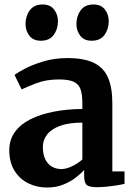

<svg xmlns="http://www.w3.org/2000/svg" viewBox="-20 -827 598 858"><path d="M189.5 11Q144.5 11 106.2 -8Q68 -27 44.8 -64.2Q21.5 -101.5 21.5 -156Q21.5 -203 47 -237.8Q72.5 -272.5 117.5 -294.8Q162.5 -317 221.5 -328.2Q280.5 -339.5 348 -340V-366Q348 -404.5 340 -427.8Q332 -451 309.5 -461.5Q287 -472 244 -472Q186.5 -472 143.5 -455.5Q100.5 -439 76.5 -427.5L45 -492Q57 -502 91.2 -520Q125.5 -538 174.8 -552.8Q224 -567.5 281 -567.5Q357 -567.5 400.8 -545.5Q444.5 -523.5 463.2 -479Q482 -434.5 482 -365.5V-61H536.5V-5.5Q525 -2.5 503.5 1Q482 4.5 457.8 7Q433.5 9.5 413.5 9.5Q380 9.5 368 -0.2Q356 -10 356 -41V-67.5Q343.5 -53 320 -34.5Q296.5 -16 263.8 -2.5Q231 11 189.5 11ZM254.5 -71.5Q276 -71.5 302.5 -84.2Q329 -97 348 -114.5V-279Q286 -279 246.8 -264Q207.5 -249 189.5 -224.5Q171.5 -200 171.5 -170.5Q171.5 -138 182 -116Q192.5 -94 211.2 -82.8Q230 -71.5 254.5 -71.5ZM162 -645Q128.5 -645 111.2 -667.5Q94 -690 94 -719.5Q94 -755 113.2 -781Q132.5 -807 170.5 -807H171.5Q204.5 -807 221.8 -784.2Q239 -761.5 239 -732.5Q239 -697 220 -671Q201 -645 163 -645ZM389 -645Q355.5 -645 338.5 -667.5Q321.5 -690 321.5 -719.5Q321.5 -755 340.5 -781Q359.5 -807 397.5 -807H398.5Q432 -807 449 -784.2Q466 -761.5 466 -732.5Q466 -697 447 -671Q428 -645 390 -645Z"/></svg>

Font: Merriweather 20pt
Style: Bold
Weight: 700
Version: Version 2.100